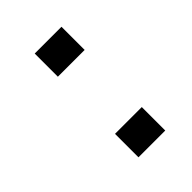

<svg xmlns="http://www.w3.org/2000/svg" viewBox="-137 -487 552 552"><g transform="rotate(-45 139.0 -211.0)"><path d="M209.6 -95.4H100.7V0H209.6ZM209.6 -421.9H100.7V-327.7H209.6Z"/></g></svg>

Font: Saysettha
Style: Regular
Weight: 400
Designer: John M. Durdin
Foundry: Lao Script for Windows
Version: Version 2.201